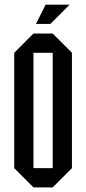

<svg xmlns="http://www.w3.org/2000/svg" viewBox="-20 -812 373 832"><path d="M125 0 41.7 -83.3V-583.3L125 -666.7H208.3L291.7 -583.3V-83.3L208.3 0ZM125 -83.3H208.3V-583.3H125ZM135.8 -708.3 177.5 -791.7H281.7L198.3 -708.3Z"/></svg>

Font: Yulong
Style: Regular
Weight: 400
Designer: GGBotNet
Foundry: f0n7.com
Version: 1.00